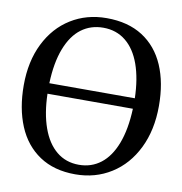

<svg xmlns="http://www.w3.org/2000/svg" viewBox="-84 -831 873 919"><g transform="rotate(10 352.5 -371.0)"><path d="M680 -380.5Q680 -263.5 636.5 -174.8Q593 -86 516 -37.5Q439 11 341.5 11Q238.5 11 167.5 -36.5Q96.5 -84 61 -169.2Q25.5 -254.5 25.5 -366.5Q25.5 -482.5 68.8 -569.8Q112 -657 188.2 -704.2Q264.5 -751.5 361.5 -751.5Q465.5 -751.5 536.8 -705.8Q608 -660 644 -576.8Q680 -493.5 680 -380.5ZM144.5 -397H560Q557.5 -492 533 -560.8Q508.5 -629.5 462.8 -666.5Q417 -703.5 353.5 -703.5Q292.5 -703.5 247 -669.5Q201.5 -635.5 174.8 -566.8Q148 -498 144.5 -397ZM559.5 -346H144.5Q147 -251 171.8 -181.5Q196.5 -112 242 -74.5Q287.5 -37 351 -37Q411.5 -37 457 -72Q502.5 -107 529 -176.2Q555.5 -245.5 559.5 -346Z"/></g></svg>

Font: Merriweather 12pt
Style: Regular
Weight: 400
Designer: Eben Sorkin
Foundry: Eben Sorkin
Version: Version 2.100